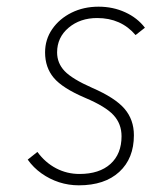

<svg xmlns="http://www.w3.org/2000/svg" viewBox="-20 -543 471 575"><path d="M216 12Q185.5 12 157 2.8Q128.5 -6.5 104.2 -23.8Q80 -41 63 -65L92 -88Q115.5 -56 148 -39Q180.5 -22 218 -22Q277.5 -22 310.8 -52Q344 -82 344 -135Q344 -172 320.2 -198Q296.5 -224 235 -250Q167 -279 141 -310Q115 -341 115 -386Q115 -425 136.5 -456Q158 -487 194.2 -505Q230.5 -523 275 -523Q318.5 -523 355 -506.2Q391.5 -489.5 414 -460L386 -438Q342.5 -489 271 -489Q220 -489 185.5 -460Q151 -431 151 -386Q151 -354 173.5 -330.2Q196 -306.5 256 -280Q325 -250 353 -217.2Q381 -184.5 381 -138Q381 -68.5 337.2 -28.2Q293.5 12 216 12Z"/></svg>

Font: Overpass Thin
Style: Italic
Weight: 250
Italic angle: -10°
Designer: Delve Withrington, Dave Bailey, Thomas Jockin
Foundry: Delve Fonts LLC
Version: Version 4.000